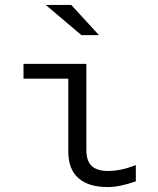

<svg xmlns="http://www.w3.org/2000/svg" viewBox="-20 -746 640 776"><path d="M415 10Q338 10 297 -26Q256 -62 256 -134V-428H75V-488H329V-141Q329 -95 351 -75Q373 -55 416 -55Q442 -55 469 -60.5Q496 -66 529 -79V-13Q500 -3 471.5 3.5Q443 10 415 10ZM309 -604 165 -726H268L380 -604Z"/></svg>

Font: Red Hat Mono
Style: Regular
Weight: 300
Monospace: yes
Designer: Pentagram, MCKL
Foundry: Pentagram, MCKL
Version: Version 1.023